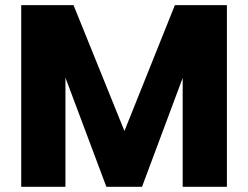

<svg xmlns="http://www.w3.org/2000/svg" viewBox="-20 -722 958 742"><path d="M655.8 -702.1H856.9V0H686V-420.9L528.8 0H391.1L232.9 -421.9V0H62V-702.1H264.2L460.9 -215.8Z"/></svg>

Font: PoppinsZ
Style: Bold
Weight: 700
Designer: Ninad Kale (Devanagari), Jonny Pinhorn (Latin)
Foundry: Indian Type Foundry
Version: Version 3.002;FEAKit 1.0